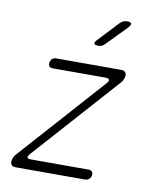

<svg xmlns="http://www.w3.org/2000/svg" viewBox="-87 -854 774 924"><g transform="rotate(10 300.0 -392.5)"><path d="M54 0Q38 0 32 -7.5Q26 -15 28 -31Q30 -39 33.5 -46Q37 -53 42 -59L414 -475Q418 -479 420 -482.5Q422 -486 422 -489Q423 -494 418.5 -497Q414 -500 405 -500H145Q134 -500 128.5 -507Q123 -514 125 -525Q127 -536 134.5 -543Q142 -550 153 -550H470Q486 -550 492 -542.5Q498 -535 496 -519Q494 -511 490.5 -504Q487 -497 481 -490L109 -74Q105 -69 103 -66Q101 -63 101 -60Q99 -55 104 -52.5Q109 -50 118 -50H401Q412 -50 417.5 -43Q423 -36 421 -25Q419 -14 411 -7Q403 0 392 0ZM343 -645Q325 -645 322.5 -652Q320 -659 334 -673L424 -769Q432 -777 440 -781Q448 -785 458 -785Q478 -785 480 -777.5Q482 -770 467 -754L374 -659Q368 -652 360 -648.5Q352 -645 343 -645Z"/></g></svg>

Font: Maple Mono Thin
Style: Italic
Weight: 250
Italic angle: -10°
Monospace: yes
Designer: subframe7536
Version: Version 7.000